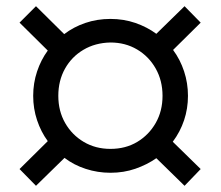

<svg xmlns="http://www.w3.org/2000/svg" viewBox="-20 -555 711 619"><path d="M96 44 43 -10 134 -100Q112 -130 99.5 -167.5Q87 -205 87 -246Q87 -287 99.5 -324.5Q112 -362 134 -392L43 -482L96 -535L187 -445Q217 -468 255 -481Q293 -494 336 -494Q379 -494 416.5 -481Q454 -468 484 -446L575 -535L627 -482L538 -394Q561 -363 573.5 -325Q586 -287 586 -246Q586 -205 573.5 -167.5Q561 -130 537 -98L627 -10L575 44L484 -45Q454 -24 416.5 -11Q379 2 336 2Q295 2 256.5 -10.5Q218 -23 188 -46ZM336 -75Q385 -75 422.5 -97.5Q460 -120 482 -158.5Q504 -197 504 -246Q504 -295 482 -334Q460 -373 422 -395.5Q384 -418 336 -418Q287 -417 249 -394.5Q211 -372 189.5 -333.5Q168 -295 168 -246Q168 -197 190 -158.5Q212 -120 250 -97.5Q288 -75 336 -75Z"/></svg>

Font: Nunito Sans 7pt SemiExpanded Medium
Style: Italic
Weight: 500
Width: 6
Italic angle: -9°
Designer: Vernon Adams
Foundry: Vernon Adams
Version: Version 3.101;gftools[0.9.27]